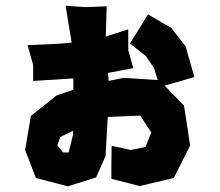

<svg xmlns="http://www.w3.org/2000/svg" viewBox="-20 -613 776 676"><path d="M437.5 -460 494.1 -415 522.5 -373 535.2 -331.1 416 -338.9 362.3 -328.1 360.4 -356.4 377 -359.4 449.2 -373 431.6 -436.5V-509.8L352.5 -484.4L355.5 -590.8L281.2 -587.9L210.9 -592.8L232.4 -462.9L187.5 -459L77.1 -454.1L96.7 -383.8V-328.1L238.3 -336.9V-296.9L179.7 -277.3L88.9 -205.1L68.4 -85L106.4 13.7L218.8 43L318.4 11.7L351.6 -63.5L359.4 -201.2L473.6 -206.1L512.7 -146.5L492.2 -95.7L440.4 -85L373 -99.6L372.1 -22.5V16.6L471.7 42L591.8 13.7L649.4 -100.6L627.9 -241.2L559.6 -311.5L600.6 -323.2L664.1 -341.8L633.8 -449.2L583 -514.6L501 -562.5L473.6 -517.6ZM237.3 -152.3V-139.6L221.7 -76.2H202.1L181.6 -101.6L192.4 -130.9Z"/></svg>

Font: MaokenAssortedSans-TC
Style: Regular
Weight: 500
Version: Version 0.83